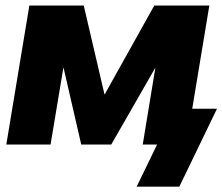

<svg xmlns="http://www.w3.org/2000/svg" viewBox="-20 -536 825 712"><path d="M281.2 0 215.3 -286.6 167.5 0H3.4L88.9 -515.6H290.5L367.7 -185.1L552.2 -515.6H756.3L670.9 0H509.3L556.2 -285.2L392.6 0ZM486.8 156.2 562.5 0H519L541 -132.8H784.7L645 156.2Z"/></svg>

Font: Inter Display Extra Bold
Style: Italic
Weight: 800
Italic angle: -9.39999°
Designer: Rasmus Andersson
Foundry: rsms
Version: Version 4.000;git-4fc901f